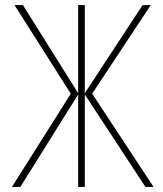

<svg xmlns="http://www.w3.org/2000/svg" viewBox="-20 -734 640 754"><path d="M258 -366 37 -714H70L287 -368V-714H313V-368L540 -714H572L342 -366L583 0H551L313 -363V0H287V-363L60 0H27Z"/></svg>

Font: Noto Sans Mono UI Thin
Style: Regular
Weight: 250
Monospace: yes
Designer: Monotype Design team
Foundry: Monotype Imaging Inc.
Version: Version 1.000